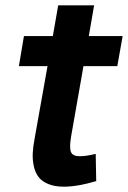

<svg xmlns="http://www.w3.org/2000/svg" viewBox="-20 -685 480 720"><path d="M293 -437 247.1 -175.8Q239.3 -130.9 246.1 -115Q252.9 -99.1 278.8 -99.1Q302.7 -99.1 338.9 -107.9L340.8 -5.9Q270.5 15.1 219.2 15.1Q185.1 15.1 161.1 5.1Q137.2 -4.9 124.8 -21Q112.3 -37.1 106.9 -61.3Q101.6 -85.4 102.8 -110.4Q104 -135.3 109.9 -166L158.2 -437H50.8L69.8 -549.8H178.2L198.2 -665H333L313 -549.8H439.9L419.9 -437Z"/></svg>

Font: Stilu SemiBold
Style: Italic
Weight: 600
Italic angle: -10°
Designer: Genilson Lima Santos
Foundry: Genilson Lima Santos
Version: Version 1.200;PS 001.200;hotconv 1.0.88;makeotf.lib2.5.64775